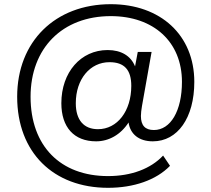

<svg xmlns="http://www.w3.org/2000/svg" viewBox="-20 -734 1009 917"><path d="M496 163C619 163 726 126 792 58L759 9C700 72 607 107 496 107C269 107 126 -36 126 -272C126 -504 278 -657 509 -657C714 -657 849 -534 849 -343C849 -205 795 -113 715 -113C673 -113 653 -135 653 -180C653 -193 655 -209 658 -227L704 -486H638L625 -417C605 -467 559 -495 494 -495C366 -495 273 -389 273 -241C273 -127 333 -59 439 -59C499 -59 556 -90 594 -149C602 -93 644 -59 710 -59C828 -59 908 -171 908 -343C908 -566 747 -714 509 -714C244 -714 62 -536 62 -272C62 -6 235 163 496 163ZM448 -117C380 -117 342 -161 342 -241C342 -356 410 -437 503 -437C574 -437 607 -400 607 -324C607 -203 540 -117 448 -117Z"/></svg>

Font: Poppy and Pepper
Style: Regular
Weight: 400
Designer: Thy Ha
Foundry: Thy Ha
Version: Version 0.001;Glyphs 3.2 (3227)